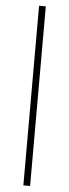

<svg xmlns="http://www.w3.org/2000/svg" viewBox="-62 -740 358 994"><g transform="rotate(5 117.0 -243.0)"><path d="M134.5 -710.5V223H99.5V-710.5Z"/></g></svg>

Font: Anek Kannada Medium ExtraLight
Style: Regular
Weight: 250
Version: Version 1.003